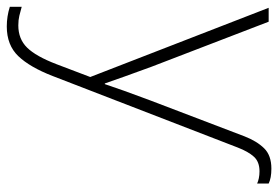

<svg xmlns="http://www.w3.org/2000/svg" viewBox="-150 -431 820 566"><g transform="rotate(90 260.0 -148.0)"><path d="M474 -538Q502 -538 518 -530V-496Q512 -499 502.5 -501Q493 -503 482 -503Q454 -503 439 -486.5Q424 -470 412 -439L201 107Q175 174 142.5 208Q110 242 55 242Q25 242 -3 233V198Q11 202 23.5 205Q36 208 52 208Q92 208 117.5 182Q143 156 166 96L204 -4L0 -530H41L174 -184Q191 -138 203 -104Q215 -70 223 -47H225Q240 -93 273 -181L379 -459Q393 -495 414 -516.5Q435 -538 474 -538Z"/></g></svg>

Font: Noto Sans ExtraLight
Style: Regular
Weight: 200
Designer: Monotype Design Team
Foundry: Monotype Imaging Inc.
Version: Version 2.007